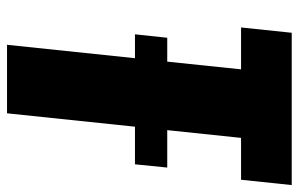

<svg xmlns="http://www.w3.org/2000/svg" viewBox="-172 -678 850 546"><g transform="rotate(90 253.0 -405.0)"><path d="M77.6 -363.8H145.5L107.4 0H302.2L340.3 -363.8H447.3L456.5 -455.6H350.1L372.1 -665.5H491.2L506.3 -809.6H73.2L58.1 -665.5H177.2L155.3 -455.6H87.4Z"/></g></svg>

Font: Oswald
Style: Heavy
Weight: 800
Designer: Vernon Adams
Foundry: Vernon Adams
Version: 3.0; ttfautohint (v0.95.6-bc232) -l 8 -r 50 -G 200 -x 0 -w "